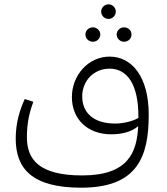

<svg xmlns="http://www.w3.org/2000/svg" viewBox="-20 -626 774 892"><path d="M484 -538C502 -538 518 -553 518 -572C518 -591 502 -606 484 -606C466 -606 450 -591 450 -572C450 -553 466 -538 484 -538ZM412 -432C430 -432 446 -447 446 -466C446 -484 430 -499 412 -499C392 -499 377 -484 377 -466C377 -447 392 -432 412 -432ZM556 -432C576 -432 591 -447 591 -466C591 -484 576 -499 556 -499C538 -499 522 -484 522 -466C522 -447 538 -432 556 -432ZM489 -363C390 -363 314 -276 314 -175C314 -74 385 -2 497 -2C547 -2 593 -14 622 -40C616 82 576 189 362 189C160 189 105 114 105 11C105 -55 117 -106 135 -153L95 -166C71 -113 53 -54 53 18C53 155 126 246 357 246C618 246 671 103 671 -93C671 -268 594 -363 489 -363ZM515 -52C415 -52 362 -102 362 -178C362 -249 414 -307 489 -307C570 -307 623 -236 623 -85V-78C593 -61 549 -52 515 -52Z"/></svg>

Font: FiraGO Light
Style: Regular
Weight: 300
Designer: bBox Type
Foundry: bBox Type GmbH
Version: Version 1.001;PS 001.001;hotconv 1.0.88;makeotf.lib2.5.64775